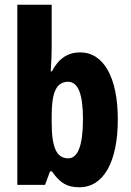

<svg xmlns="http://www.w3.org/2000/svg" viewBox="-20 -780 551 810"><path d="M198 -578V-760H53V0H170L191 -57H199C235 -5 266 10 315 10C418 10 477 -99 477 -276C477 -454 417 -559 318 -559C268 -559 228 -535 199 -479H194C197 -524 198 -557 198 -578ZM267 -435C310 -435 330 -382 330 -278C330 -165 308 -112 268 -112C219 -112 198 -157 198 -263V-293C198 -386 216 -435 267 -435Z"/></svg>

Font: Noto Sans Arabic UI XCn XBd
Style: Regular
Weight: 800
Width: 2
Designer: Monotype Design Team, Nadine Chahine and Nizar Qandah
Foundry: Monotype Imaging Inc.
Version: Version 2.010